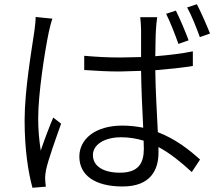

<svg xmlns="http://www.w3.org/2000/svg" viewBox="-20 -839 1040 905"><path d="M227 -751 148 -759C148 -738 145 -714 142 -692C130 -608 96 -417 96 -271C96 -135 113 -27 133 46L196 41C195 30 193 16 193 7C192 -5 194 -24 197 -38C207 -86 244 -188 268 -256L231 -285C213 -243 188 -177 172 -129C164 -184 160 -228 160 -282C160 -396 190 -591 210 -688C214 -706 221 -735 227 -751ZM809 -789 763 -774C782 -736 806 -675 821 -632L869 -649C854 -690 827 -753 809 -789ZM908 -819 862 -804C883 -767 906 -708 922 -664L970 -681C954 -721 927 -783 908 -819ZM657 -176 658 -138C658 -70 633 -25 545 -25C470 -25 418 -54 418 -108C418 -158 473 -192 551 -192C589 -192 624 -186 657 -176ZM721 -758H641C643 -740 645 -714 645 -697V-570L546 -568C487 -568 434 -571 377 -576V-509C436 -505 487 -502 544 -502L645 -505C646 -420 651 -317 655 -237C624 -243 592 -247 557 -247C427 -247 354 -182 354 -101C354 -14 426 40 558 40C692 40 727 -41 727 -119V-146C781 -117 832 -76 884 -28L923 -87C870 -135 805 -185 724 -216C720 -304 713 -408 712 -508C773 -513 833 -519 889 -528V-597C835 -586 775 -579 712 -574C713 -621 713 -670 715 -698C716 -717 718 -737 721 -758Z"/></svg>

Font: Noto Sans CJK SC DemiLight
Style: Regular
Weight: 350
Designer: Ryoko NISHIZUKA 西塚涼子 (kana, bopomofo & ideographs); Paul D. Hunt (Latin, Greek & Cyrillic); Sandoll Communications 산돌커뮤니
Foundry: Adobe
Version: Version 2.004;hotconv 1.0.118;makeotfexe 2.5.65603